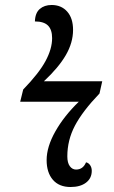

<svg xmlns="http://www.w3.org/2000/svg" viewBox="-20 -740 457 770"><path d="M167 -98Q167 -151 202 -213Q237 -275 296 -332H61L73 -381Q136 -446 162.5 -495Q189 -544 189 -587Q189 -621 172.5 -637.5Q156 -654 120 -654Q121 -688 139.5 -704Q158 -720 187 -720Q226 -720 249.5 -693.5Q273 -667 273 -620Q273 -569 244 -519Q215 -469 156 -414H390L379 -365Q311 -294 280.5 -236Q250 -178 250 -113Q250 -87 260 -73.5Q270 -60 285 -60Q313 -60 325 -89Q335 -87 341.5 -77.5Q348 -68 348 -55Q348 -25 325 -7.5Q302 10 263 10Q217 10 192 -19Q167 -48 167 -98Z"/></svg>

Font: Noto Serif Narrow
Style: Italic
Weight: 400
Width: 4
Italic angle: -12°
Designer: Monotype Design Team
Foundry: Monotype Imaging Inc.
Version: Version 1.001